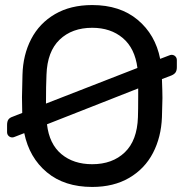

<svg xmlns="http://www.w3.org/2000/svg" viewBox="-20 -730 729 760"><path d="M614 -497 648 -510Q655 -513 659 -513Q668 -513 674 -507Q680 -501 680 -492V-464Q680 -451 675 -443.5Q670 -436 658 -431L621 -417Q623 -365 623 -342Q623 -320 621 -266Q618 -187 585.5 -124.5Q553 -62 491.5 -26Q430 10 345 10Q235 10 165.5 -48Q96 -106 76 -203L40 -189Q33 -186 29 -186Q20 -186 14 -192Q8 -198 8 -207V-235Q8 -249 13 -256.5Q18 -264 30 -268L68 -283L67 -345Q67 -370 69 -434Q71 -513 103.5 -575.5Q136 -638 197.5 -674Q259 -710 345 -710Q455 -710 525 -651.5Q595 -593 614 -497ZM524 -461Q514 -539 466 -579.5Q418 -620 345 -620Q265 -620 216 -573Q167 -526 164 -434Q162 -393 162 -320ZM166 -238Q175 -160 223 -120Q271 -80 345 -80Q425 -80 474 -127Q523 -174 526 -266Q527 -295 527 -347V-380Z"/></svg>

Font: Contemporary
Style: Regular
Weight: 400
Designer: Victor Tran
Foundry: Victor Tran
Version: Version 1.100